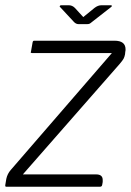

<svg xmlns="http://www.w3.org/2000/svg" viewBox="-27 -711 498 731"><path d="M290 -646 333 -681Q346 -691 359 -691H395Q399 -691 399 -688Q399 -687 397 -685L324 -628Q317 -622 313.5 -620.5Q310 -619 302 -619H273Q262 -619 254 -628L201 -685Q200 -686 200 -687Q202 -691 205 -691H235Q248 -691 258 -681ZM60 -47H339Q364 -47 364 -26V-18L362 -7Q361 0 353 0H-3Q-7 0 -7 -4V-6L-3 -30Q1 -49 14 -64L399 -509H95Q90 -509 90 -512Q90 -513 90.5 -513.5Q91 -514 91 -515L97 -549Q98 -556 103 -556H409Q451 -556 451 -523Q451 -517 450 -514L449 -504Q447 -494 443.5 -487.5Q440 -481 429 -468Z"/></svg>

Font: Zain Light
Style: Italic
Weight: 300
Italic angle: -10°
Designer: Zain,Boutros
Foundry: Mobile Telecommunications Company (Zain), 2024
Version: Version 1.51; ttfautohint (v1.8.4)